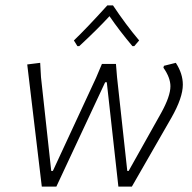

<svg xmlns="http://www.w3.org/2000/svg" viewBox="-20 -692 711 712"><path d="M267 -521 254 -542Q302 -588 378 -672H399Q447 -600 496 -542L478 -521H471Q423 -578 386 -632Q341 -583 274 -521ZM616 -256 469 0H419L376 -387H370L189 0H135L81 -453L129 -459L132 -406L170 -58H176L336 -403L358 -455H410L414 -406L452 -58H457L577 -272Q612 -335 612 -372Q612 -404 586 -441L588 -448L632 -459Q658 -419 658 -378Q658 -330 616 -256Z"/></svg>

Font: Alegreya Sans SC Light
Style: Italic
Weight: 300
Italic angle: -7°
Designer: Juan Pablo del Peral
Foundry: Huerta Tipografica
Version: Version 2.007